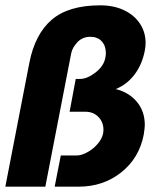

<svg xmlns="http://www.w3.org/2000/svg" viewBox="-26 -700 597 720"><path d="M350 -680Q401 -680 439.5 -661.5Q478 -643 499 -611Q520 -579 520 -539Q520 -525 517 -510Q507 -458 478.5 -420.5Q450 -383 408 -366Q457 -354 487 -318.5Q517 -283 517 -231Q517 -221 513 -195Q496 -107 428.5 -53.5Q361 0 269 0H179L202 -117H262Q281 -117 305 -131Q329 -145 345.5 -167Q362 -189 362 -213Q362 -242 343 -261.5Q324 -281 294 -281H235L258 -404H274Q301 -404 332 -428Q363 -452 369 -483Q371 -495 371 -501Q371 -528 355.5 -545Q340 -562 313 -562Q283 -562 264 -541.5Q245 -521 241 -500L144 0H-6L84 -464Q105 -572 168 -626Q231 -680 350 -680Z"/></svg>

Font: Teachers
Style: Bold Italic
Weight: 700
Designer: Alfredo Marco Pradil & Chank Diesel
Version: Version 0.009